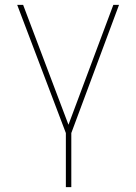

<svg xmlns="http://www.w3.org/2000/svg" viewBox="-20 -566 561 790"><path d="M50.8 -545.9H75.2L261.7 -52.7L446.3 -545.9H469.7L273.4 -18.6V204.1H251V-18.6Z"/></svg>

Font: Inter Tight Thin
Style: Regular
Weight: 250
Designer: Rasmus Andersson
Foundry: rsms
Version: Version 3.004